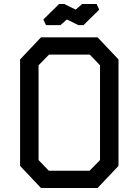

<svg xmlns="http://www.w3.org/2000/svg" viewBox="-20 -936 690 956"><path d="M184 0 80 -110V-640L184 -750H466L570 -640V-110L466 0ZM223 -86H426L478 -139V-611L427 -664H224L172 -611V-139ZM396 -811H370L313 -839L281 -811H209L196 -839L274 -916H300L357 -888L389 -916H461L474 -888Z"/></svg>

Font: Graduate
Style: Regular
Weight: 400
Version: Version 1.001